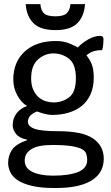

<svg xmlns="http://www.w3.org/2000/svg" viewBox="-20 -739 547 945"><path d="M362.8 -505.4Q383.8 -527.8 414.6 -545.2Q445.3 -562.5 473.1 -562.5Q489.3 -562.5 489.3 -546.9Q489.3 -537.1 488.5 -527.1Q487.8 -517.1 486.8 -509.3Q485.4 -500 482.9 -492.2Q456.1 -492.2 438.7 -486.1Q421.4 -480 405.3 -466.8Q423.8 -443.8 432.6 -419.9Q441.4 -396 441.4 -357.4Q441.4 -309.6 425.3 -274.2Q409.2 -238.8 381.3 -216.8Q353.5 -194.8 316.2 -184.1Q278.8 -173.3 237.3 -173.3Q221.2 -173.3 201.9 -178Q182.6 -182.6 162.6 -190.4Q137.2 -180.2 127.2 -167.5Q117.2 -154.8 117.2 -140.1Q117.2 -117.2 149.9 -105.2Q182.6 -93.3 266.6 -93.3Q385.3 -93.3 438 -57.4Q490.7 -21.5 490.7 42.5Q490.7 71.8 478.8 97.9Q466.8 124 438.7 144Q410.6 164.1 364.7 175.3Q318.8 186.5 250.5 186.5Q182.6 186.5 137.9 176Q93.3 165.5 67.4 148.2Q41.5 130.9 30.8 108.2Q20 85.4 20 62.5Q20 27.8 38.6 -0.7Q57.1 -29.3 113.3 -49.3V-51.8Q76.2 -58.6 59.3 -79.3Q42.5 -100.1 42.5 -122.6Q42.5 -157.2 62 -181.9Q81.5 -206.5 113.3 -217.3Q86.4 -231.9 65.9 -268.6Q45.4 -305.2 45.4 -346.7Q45.4 -434.6 102.1 -485.8Q158.7 -537.1 254.9 -537.1Q293.5 -537.1 322.8 -524.7Q352.1 -512.2 362.8 -505.4ZM237.3 -25.4Q166.5 -25.4 134 -4.6Q101.6 16.1 101.6 50.8Q101.6 89.4 140.1 107.4Q178.7 125.5 241.2 125.5Q319.8 125.5 364.5 107.4Q409.2 89.4 409.2 47.9Q409.2 32.2 404.5 18.1Q399.9 3.9 382.6 -5.4Q365.2 -14.6 330.6 -20Q295.9 -25.4 237.3 -25.4ZM133.3 -353.5Q133.3 -319.8 144 -296.6Q154.8 -273.4 170.7 -260Q186.5 -246.6 205.8 -240.7Q225.1 -234.9 242.7 -234.9Q286.6 -234.9 320.1 -260Q353.5 -285.2 353.5 -353.5Q353.5 -422.9 320.1 -449.5Q286.6 -476.1 242.7 -476.1Q200.2 -476.1 166.7 -446Q133.3 -416 133.3 -353.5ZM253.4 -658.7Q292 -658.7 308.1 -673.3Q324.2 -688 326.7 -718.8H398.4Q394.5 -658.7 360.6 -624.8Q326.7 -590.8 253.4 -590.8Q178.7 -590.8 144.8 -624.8Q110.8 -658.7 106.4 -718.8H178.7Q181.2 -688 196.5 -673.3Q211.9 -658.7 253.4 -658.7Z"/></svg>

Font: Myanmar Pyu Pro
Style: Regular
Weight: 400
Designer: Khon Soe Zaw Thu
Foundry: PaOh Unicode
Version: Version 2.00 April 29, 2017